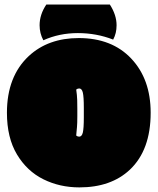

<svg xmlns="http://www.w3.org/2000/svg" viewBox="-20 -814 698 850"><path d="M351.1 -336.9Q351.1 -385.7 346.7 -404.1Q342.3 -422.4 330.6 -422.4Q323.2 -422.4 317.4 -417.5Q318.4 -408.7 320.3 -394Q322.3 -379.4 322.3 -331.5V-299.8Q322.3 -266.6 320.8 -251.5Q319.3 -236.3 318.4 -225.6Q317.9 -219.7 317.4 -213.9Q323.2 -209 330.6 -209Q342.3 -209 346.7 -227.3Q351.1 -245.6 351.1 -294.4ZM331.5 15.6Q244.6 15.6 172.1 -20.3Q99.6 -56.2 55.2 -130.1Q10.7 -204.1 10.7 -314.9Q10.7 -475.6 107.4 -565.9Q193.4 -645.5 328.6 -645.5Q475.6 -645.5 561.3 -554.4Q647 -463.4 647 -314.9Q647 -149.9 555.2 -63Q471.7 15.6 331.5 15.6ZM155.3 -702.1Q155.3 -749.5 185.1 -793.9H466.3Q496.1 -747.6 496.1 -702.1Q496.1 -666.5 481 -638.7Q407.2 -667.5 324.7 -667.5Q242.2 -667.5 171.9 -635.7Q155.3 -666.5 155.3 -702.1Z"/></svg>

Font: Modak
Style: Regular
Weight: 400
Version: Version 1.036;PS Version 1.000;hotconv 1.0.79;makeotf.lib2.5